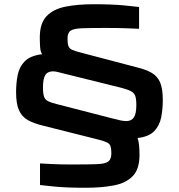

<svg xmlns="http://www.w3.org/2000/svg" viewBox="-20 -716 846 907"><path d="M384 171Q296 171 239 165.5Q182 160 169 158V56Q188 57 225 59Q262 61 323 61Q397 61 437 59.5Q477 58 491.5 47Q506 36 506 9Q506 -12 502.5 -24Q499 -36 486.5 -42.5Q474 -49 447 -56L185 -122Q139 -133 111 -149Q83 -165 69.5 -195.5Q56 -226 56 -281Q56 -323 63.5 -361.5Q71 -400 97 -426.5Q123 -453 179 -460Q171 -471 169.5 -494Q168 -517 168 -539Q168 -606 200 -639.5Q232 -673 289 -684.5Q346 -696 422 -696Q509 -696 566 -690.5Q623 -685 637 -683V-580Q619 -581 576 -582.5Q533 -584 482 -584Q407 -584 367.5 -582.5Q328 -581 313.5 -571Q299 -561 299 -534Q299 -511 303 -499Q307 -487 321 -480.5Q335 -474 364 -467L626 -398Q668 -388 695.5 -372.5Q723 -357 736 -327.5Q749 -298 749 -243Q749 -201 741.5 -162Q734 -123 708.5 -96.5Q683 -70 630 -64Q639 -40 639 16Q639 83 607 116Q575 149 517.5 160Q460 171 384 171ZM183 -303Q183 -274 188 -259.5Q193 -245 207 -238Q221 -231 249 -224L513 -156Q531 -151 548 -147.5Q565 -144 576 -144Q601 -144 612.5 -161.5Q624 -179 624 -220Q624 -248 619 -262.5Q614 -277 599 -285Q584 -293 554 -301L292 -366Q275 -370 258 -374.5Q241 -379 231 -379Q205 -379 194 -361.5Q183 -344 183 -303Z"/></svg>

Font: Saira Expanded SemiBold
Style: Regular
Weight: 600
Width: 7
Designer: Hector Gatti with collaboration of the Omnibus-Type team
Foundry: Omnibus-Type
Version: Version 1.100; ttfautohint (v1.8.3)